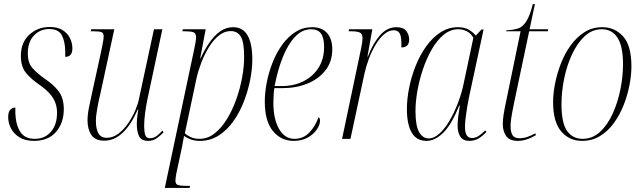

<svg xmlns="http://www.w3.org/2000/svg" viewBox="-20 -679 3141 939"><path d="M146 10Q103 10 75 -7.5Q47 -25 33.5 -51.5Q20 -78 20 -106Q20 -133 31 -143Q42 -153 55 -153Q55 -146 55 -139Q55 -132 55 -126Q57 -69 79 -34.5Q101 0 150 0Q199 0 229 -34.5Q259 -69 259 -128Q259 -167 240.5 -198Q222 -229 179 -260Q137 -288 109.5 -319.5Q82 -351 82 -405Q82 -471 123 -509Q164 -547 223 -547Q262 -547 286.5 -531.5Q311 -516 322.5 -492Q334 -468 334 -442Q334 -401 299 -401Q299 -408 299 -415Q299 -422 299 -429Q298 -479 281.5 -508Q265 -537 221 -537Q176 -537 146 -505.5Q116 -474 116 -417Q116 -373 137.5 -347.5Q159 -322 199 -294Q241 -266 266.5 -233Q292 -200 292 -145Q292 -78 254 -34Q216 10 146 10Z M704 10Q671 10 660 -13Q649 -36 649 -74Q649 -85 650.5 -101Q652 -117 656 -144H654Q587 9 490 9Q445 9 426.5 -19.5Q408 -48 408 -91Q408 -119 416 -157.5Q424 -196 431 -228L472 -415Q477 -439 482 -464Q487 -489 487 -500Q487 -517 477 -521.5Q467 -526 439 -526H424L426 -536H539L472 -226Q464 -194 456.5 -153.5Q449 -113 449 -88Q449 -5 501 -5Q533 -5 560 -26Q587 -47 608 -78Q629 -109 642.5 -141.5Q656 -174 660 -197L733 -536H774L702 -198Q695 -166 690 -129Q685 -92 685 -63Q685 -36 690 -19.5Q695 -3 713 -3Q731 -3 745.5 -13.5Q760 -24 774 -40L780 -32Q766 -17 747.5 -3.5Q729 10 704 10Z M928 -430Q933 -453 936 -470Q939 -487 939 -496Q939 -516 926.5 -521Q914 -526 885 -526H872L874 -536H986L959 -394H961Q980 -435 1003.5 -469.5Q1027 -504 1056 -525Q1085 -546 1120 -546Q1168 -546 1191 -505.5Q1214 -465 1214 -389Q1214 -342 1203.5 -288.5Q1193 -235 1172.5 -182Q1152 -129 1121 -85.5Q1090 -42 1049 -16Q1008 10 958 10Q933 10 914.5 3.5Q896 -3 880 -14Q877 2 875 13Q873 24 871 36L842 171Q838 193 838 205Q838 222 851 226Q864 230 894 230H910L907 240H786ZM956 0Q996 0 1029.5 -26.5Q1063 -53 1089.5 -96Q1116 -139 1135 -192Q1154 -245 1164 -299.5Q1174 -354 1174 -401Q1174 -472 1158 -499.5Q1142 -527 1108 -527Q1077 -527 1050 -505Q1023 -483 1001.5 -448Q980 -413 964.5 -372.5Q949 -332 941 -296L884 -27Q892 -19 910.5 -9.5Q929 0 956 0Z M1416 10Q1354 10 1314.5 -38.5Q1275 -87 1275 -182Q1275 -227 1285 -277.5Q1295 -328 1314 -375.5Q1333 -423 1361 -461.5Q1389 -500 1425.5 -523Q1462 -546 1507 -546Q1554 -546 1579.5 -517.5Q1605 -489 1605 -438Q1605 -378 1572 -335.5Q1539 -293 1484 -270.5Q1429 -248 1362 -248H1322Q1320 -241 1318.5 -219Q1317 -197 1317 -177Q1317 -96 1345 -48Q1373 0 1420 0Q1464 0 1493.5 -31.5Q1523 -63 1538 -106Q1541 -104 1543 -100Q1545 -96 1545 -88Q1545 -68 1529 -45Q1513 -22 1484.5 -6Q1456 10 1416 10ZM1357 -258Q1417 -258 1464 -281.5Q1511 -305 1538 -348Q1565 -391 1565 -449Q1565 -495 1549.5 -515.5Q1534 -536 1502 -536Q1458 -536 1423 -499Q1388 -462 1363 -399.5Q1338 -337 1323 -258Z M1746 -442Q1753 -474 1753 -492Q1753 -514 1739.5 -520Q1726 -526 1699 -526H1685L1687 -536H1801L1777 -402H1779Q1804 -467 1838.5 -506.5Q1873 -546 1919 -546Q1953 -546 1967 -527.5Q1981 -509 1981 -486Q1981 -447 1943 -447Q1943 -457 1943 -467Q1943 -504 1933.5 -517.5Q1924 -531 1906 -531Q1881 -531 1858.5 -511.5Q1836 -492 1817 -460.5Q1798 -429 1784 -391.5Q1770 -354 1762 -317L1694 0H1653Z M2066 10Q2017 10 1993.5 -30.5Q1970 -71 1970 -146Q1970 -195 1981 -250Q1992 -305 2013 -357.5Q2034 -410 2064.5 -452.5Q2095 -495 2134 -520.5Q2173 -546 2219 -546Q2251 -546 2272 -534Q2293 -522 2307 -505L2335 -535H2345L2273 -200Q2269 -180 2264.5 -153.5Q2260 -127 2257 -101Q2254 -75 2254 -58Q2254 -4 2288 -4Q2305 -4 2320 -13.5Q2335 -23 2353 -41L2359 -34Q2342 -15 2321.5 -2.5Q2301 10 2276 10Q2245 10 2231.5 -10.5Q2218 -31 2218 -65Q2218 -86 2221.5 -112.5Q2225 -139 2229 -163H2226Q2187 -67 2146.5 -28.5Q2106 10 2066 10ZM2076 -2Q2103 -2 2129.5 -26Q2156 -50 2179 -89.5Q2202 -129 2220.5 -177.5Q2239 -226 2249 -277L2295 -494Q2284 -515 2264 -525.5Q2244 -536 2221 -536Q2183 -536 2150.5 -509.5Q2118 -483 2092.5 -439Q2067 -395 2049 -342Q2031 -289 2021.5 -235.5Q2012 -182 2012 -136Q2012 -63 2030 -32.5Q2048 -2 2076 -2Z M2513 10Q2472 10 2455.5 -13.5Q2439 -37 2439 -72Q2439 -92 2442.5 -116Q2446 -140 2457 -192L2526 -526H2455L2457 -531Q2488 -532 2511.5 -539Q2535 -546 2553 -573Q2571 -600 2586 -659H2596L2570 -536H2661L2659 -526H2568L2494 -175Q2483 -121 2480 -98.5Q2477 -76 2477 -63Q2477 -33 2486.5 -18Q2496 -3 2520 -3Q2541 -3 2559.5 -9.5Q2578 -16 2598 -27L2601 -18Q2554 10 2513 10Z M2827 10Q2764 10 2724.5 -36.5Q2685 -83 2685 -180Q2685 -223 2695 -272.5Q2705 -322 2724 -370.5Q2743 -419 2772 -458.5Q2801 -498 2839 -522Q2877 -546 2926 -546Q2986 -546 3027 -501.5Q3068 -457 3068 -354Q3068 -312 3058.5 -262.5Q3049 -213 3030 -165Q3011 -117 2982.5 -77.5Q2954 -38 2915 -14Q2876 10 2827 10ZM2829 0Q2878 0 2915 -34.5Q2952 -69 2977 -124.5Q3002 -180 3014.5 -243.5Q3027 -307 3027 -364Q3027 -453 3000 -494.5Q2973 -536 2923 -536Q2876 -536 2839.5 -502Q2803 -468 2777.5 -413Q2752 -358 2739 -294Q2726 -230 2726 -170Q2726 -77 2753.5 -38.5Q2781 0 2829 0Z"/></svg>

Font: Noto Serif Display Condensed ExtraLight
Style: Italic
Weight: 200
Width: 3
Italic angle: -12°
Designer: Monotype Design Team
Foundry: Monotype Imaging Inc.
Version: Version 2.009